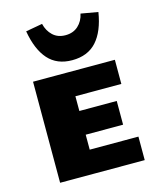

<svg xmlns="http://www.w3.org/2000/svg" viewBox="-109 -791 712 868"><g transform="rotate(-15 247.5 -357.5)"><path d="M64 0V-473H232V0ZM130 0V-110H460V0ZM130 -180V-291H407V-180ZM130 -360V-473H447V-360ZM261 -521Q190 -521 149 -567Q108 -613 93 -701L171 -715Q179 -681 202 -659.5Q225 -638 261 -638Q297 -638 320.5 -659.5Q344 -681 351 -715L431 -701Q417 -613 375.5 -567Q334 -521 261 -521Z"/></g></svg>

Font: Ysabeau SC Black
Style: Regular
Weight: 900
Designer: Christian Thalmann (Catharsis Fonts)
Version: Version 2.001;gftools[0.9.30]; featfreeze: smcp